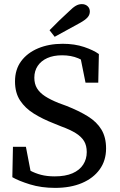

<svg xmlns="http://www.w3.org/2000/svg" viewBox="-20 -899 584 934"><path d="M248 15Q181 15 126 -2Q71 -19 40 -37L43 -185H106L135 -34L70 -48V-104Q99 -84 125 -70Q151 -56 180 -48.5Q209 -41 246 -41Q298 -41 332.5 -56Q367 -71 384.5 -98Q402 -125 402 -159Q402 -191 389 -212.5Q376 -234 349 -251Q322 -268 278 -284L241 -299Q187 -320 144.5 -346.5Q102 -373 77.5 -410.5Q53 -448 53 -503Q53 -561 83 -601.5Q113 -642 165.5 -664Q218 -686 285 -686Q343 -686 389 -670.5Q435 -655 461 -636L458 -497H396L366 -646L430 -629V-572Q395 -601 360.5 -615.5Q326 -630 282 -630Q240 -630 210 -616.5Q180 -603 163.5 -578.5Q147 -554 147 -521Q147 -491 160 -469.5Q173 -448 199 -431Q225 -414 265 -398L303 -384Q364 -360 407.5 -333Q451 -306 473.5 -268.5Q496 -231 496 -177Q496 -118 465 -75Q434 -32 378.5 -8.5Q323 15 248 15ZM221 -752Q244 -776 268 -799Q292 -822 316 -844Q335 -863 349 -871Q363 -879 378 -879Q395 -879 406 -869Q417 -859 417 -843Q417 -827 406 -814.5Q395 -802 370 -788Q339 -771 308 -754Q277 -737 246 -720Z"/></svg>

Font: Source Serif 4
Style: Regular
Weight: 400
Designer: Frank Grießhammer
Foundry: Adobe Systems Incorporated
Version: Version 4.004;hotconv 1.0.116;makeotfexe 2.5.65601